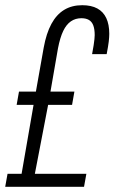

<svg xmlns="http://www.w3.org/2000/svg" viewBox="-26 -718 440 738"><path d="M-6 0 3 -50H57L103 -315H38L47 -366H112L142 -535Q152 -590 171.5 -626Q191 -662 220.5 -680Q250 -698 290 -698Q325 -698 348 -685.5Q371 -673 382.5 -648.5Q394 -624 394 -588Q394 -575 392 -558Q390 -541 384 -510H328Q332 -531 334 -544.5Q336 -558 337 -567.5Q338 -577 338 -583Q338 -606 332.5 -620.5Q327 -635 315.5 -641.5Q304 -648 287 -648Q264 -648 246.5 -636Q229 -624 217 -599Q205 -574 197 -533L168 -366H260L251 -315H159L108 -50H306L297 0Z"/></svg>

Font: Archivo ExtraCondensed ExtraLight
Style: Italic
Weight: 250
Width: 2
Italic angle: -10°
Designer: Hector Gatti
Foundry: Omnibus-Type
Version: Version 2.001